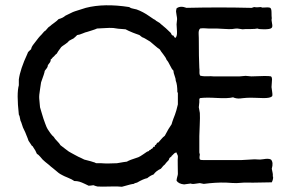

<svg xmlns="http://www.w3.org/2000/svg" viewBox="-20 -697 1124 734"><path d="M742 -177V-114Q742 -112 743 -110Q744 -108 744 -106Q741 -90 745 -87Q747 -85 759 -85H901Q910 -85 927.5 -86.5Q945 -88 953 -88Q956 -88 963 -87.5Q970 -87 974 -87Q979 -87 987.5 -88.5Q996 -90 1003 -90Q1010 -90 1016 -87Q1026 -76 1019 -52Q1024 -31 1023 -25Q1022 -24 1023 -23Q1024 -22 1024 -21Q1025 -12 1019 0Q930 2 914 1Q910 1 899.5 2Q889 3 884 3Q871 3 843 1Q805 0 759 6L744 3Q740 3 729.5 5Q719 7 714 6Q713 6 710 5Q707 4 706 5Q702 5 694.5 6.5Q687 8 684 8Q663 6 655 -6Q655 -12 657.5 -20.5Q660 -29 660 -32Q660 -42 659.5 -66Q659 -90 660 -96Q661 -101 658 -106Q655 -111 655 -114Q649 -114 643.5 -108Q638 -102 636 -101Q636 -99 634.5 -98Q633 -97 631 -95.5Q629 -94 628 -93Q625 -84 624 -84Q614 -74 610 -68Q606 -66 595 -52Q577 -44 567 -30Q555 -26 543 -16Q528 -13 504 1Q494 3 491 6Q484 6 446 17Q431 15 400.5 16Q370 17 353 16Q347 15 337 11Q325 13 319 13Q317 12 304.5 6Q292 0 283.5 -2.5Q275 -5 264 -5Q256 -11 240 -17.5Q224 -24 219 -27Q209 -32 204 -36Q203 -37 201 -38.5Q199 -40 198 -41Q194 -45 183.5 -53Q173 -61 168 -66Q150 -80 143 -87Q141 -89 134 -97.5Q127 -106 121 -109Q114 -125 111 -128L104 -139Q102 -138 99 -144Q91 -155 89 -159Q87 -166 81 -180Q78 -189 70 -205Q68 -208 65 -218Q62 -228 61 -230Q58 -234 56.5 -244.5Q55 -255 52 -259Q43 -340 52 -371V-393Q57 -432 85 -492Q86 -496 88 -498.5Q90 -501 93.5 -504Q97 -507 99 -509Q100 -518 110 -530Q130 -557 138 -564Q150 -579 154 -580Q166 -595 170 -596Q175 -601 187 -609.5Q199 -618 204 -624Q220 -628 230 -637Q237 -640 248.5 -646Q260 -652 267 -654Q285 -660 308 -667Q378 -685 474 -670Q478 -667 482.5 -665.5Q487 -664 493 -663Q499 -662 502 -661Q527 -652 551 -635Q553 -634 560.5 -628.5Q568 -623 573 -621Q575 -618 583.5 -613.5Q592 -609 595 -605Q614 -590 633 -571Q634 -570 635 -567Q636 -564 638 -562.5Q640 -561 643 -561L646 -556Q648 -552 652 -553Q656 -559 656.5 -567Q657 -575 656 -587Q655 -599 655 -604Q655 -608 656 -614.5Q657 -621 657 -624Q657 -629 655 -639Q653 -649 653 -653Q653 -657 655 -665Q669 -676 693 -667Q820 -670 937 -667Q941 -666 945.5 -668Q950 -670 953 -670Q960 -668 977 -670L983 -668Q1008 -670 1013 -667Q1018 -664 1018 -649Q1018 -634 1019 -627Q1017 -621 1020 -607.5Q1023 -594 1018 -590Q1013 -585 989 -585Q970 -585 964 -588Q956 -586 940 -586Q924 -586 920 -586Q918 -586 913.5 -585.5Q909 -585 907 -585Q904 -585 897.5 -586.5Q891 -588 887 -588Q880 -588 868 -586Q857 -585 836.5 -586.5Q816 -588 808 -588H777Q756 -590 745 -588Q741 -584 740 -578.5Q739 -573 739.5 -564.5Q740 -556 740 -552Q740 -474 742 -437Q743 -431 742.5 -426.5Q742 -422 742.5 -417Q743 -412 745 -408Q751 -406 760 -405.5Q769 -405 777.5 -405.5Q786 -406 796 -405H846Q854 -405 862.5 -405Q871 -405 881 -405Q891 -405 896 -405Q900 -405 907.5 -406Q915 -407 919 -407Q922 -407 930 -406Q938 -405 941 -405Q1004 -408 1016 -405Q1020 -401 1020 -394.5Q1020 -388 1019 -379Q1018 -370 1018 -364Q1018 -362 1020.5 -345.5Q1023 -329 1019 -328Q1012 -322 988 -322Q980 -322 957.5 -323Q935 -324 923 -323Q919 -323 910.5 -322Q902 -321 897 -320.5Q892 -320 884.5 -321Q877 -322 871 -325Q851 -320 809 -322.5Q767 -325 745 -322Q743 -321 742 -318V-314V-306Q742 -303 741 -296.5Q740 -290 740 -287L744 -265Q745 -249 743.5 -217.5Q742 -186 742 -177ZM660 -298V-342Q660 -344 658 -344Q658 -374 652 -388Q652 -396 647.5 -407.5Q643 -419 643 -427Q637 -432 630 -447Q623 -462 617 -468Q614 -477 604 -489.5Q594 -502 591 -508Q583 -513 570.5 -524Q558 -535 554 -538L534 -550Q533 -551 529 -552.5Q525 -554 523 -555Q521 -556 518 -559Q515 -562 513 -563Q511 -564 506 -565.5Q501 -567 499 -568Q490 -571 472 -579L460 -585Q427 -587 413 -590Q400 -591 379.5 -589.5Q359 -588 351 -588Q345 -585 332 -581Q319 -577 313 -575Q307 -574 295.5 -569Q284 -564 275 -563Q273 -561 268.5 -556.5Q264 -552 261 -550Q259 -549 253 -546Q247 -543 244 -541Q240 -535 228.5 -527.5Q217 -520 214 -517Q199 -497 197 -492Q192 -489 186 -481Q183 -480 180 -475.5Q177 -471 174 -470Q174 -465 172.5 -461.5Q171 -458 167.5 -454Q164 -450 163 -448Q163 -444 161 -440Q159 -436 155.5 -432Q152 -428 151 -426Q151 -420 137 -382Q137 -379 133 -355.5Q129 -332 130 -320L133 -287Q134 -284 139 -266.5Q144 -249 146 -243.5Q148 -238 153 -224Q158 -210 162 -203.5Q166 -197 172.5 -188Q179 -179 186 -173Q189 -167 198.5 -157.5Q208 -148 211 -142Q217 -138 230.5 -127Q244 -116 253 -112Q256 -111 264 -106Q282 -96 290 -93L302 -87Q334 -79 338 -77Q340 -77 343.5 -75Q347 -73 349 -73Q352 -73 355 -73Q358 -73 362 -73Q366 -73 368 -73Q388 -71 427 -73Q461 -79 465 -79Q474 -85 509 -96Q516 -99 527.5 -107Q539 -115 542 -117L550 -120Q550 -122 551 -123Q552 -123 553.5 -123.5Q555 -124 556 -125L557 -126L558 -128H560Q562 -128 562 -129L567 -136Q568 -136 570 -136Q572 -136 572 -137Q572 -138 572 -140Q572 -142 573 -142L575 -143Q576 -143 576 -144Q578 -145 579 -148Q580 -151 581 -151Q582 -152 584 -152Q586 -152 586 -153Q588 -155 596 -164.5Q604 -174 610 -178Q625 -207 636 -222Q638 -230 643 -243.5Q648 -257 649 -259Q654 -272 660 -298Z"/></svg>

Font: FuturaRenner
Style: Regular
Weight: 400
Designer: BSozoo
Foundry: BSozoo
Version: Version 1.001;PS 001.001;hotconv 1.0.70;makeotf.lib2.5.58329